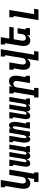

<svg xmlns="http://www.w3.org/2000/svg" viewBox="1905 -2680 990 4840"><g transform="rotate(-90 2400.0 -260.0)"><path d="M474 215H233V105H308L339 -78Q327 -59 312.5 -42.5Q298 -26 279.5 -14Q261 -2 240.5 3Q220 8 200 8Q172 8 146 -1Q120 -10 102.5 -28.5Q85 -47 75.5 -72Q66 -97 63 -123.5Q60 -150 61.5 -178Q63 -206 67 -234L132 -625H99V-735H283L197 -216Q195 -203 194.5 -190Q194 -177 195.5 -164.5Q197 -152 201 -140.5Q205 -129 213 -120Q221 -111 233 -106.5Q245 -102 258 -102Q275 -102 292.5 -107.5Q310 -113 324 -125Q338 -137 346 -154Q354 -171 357 -188L412 -520H545L441 105H474Z M887 8Q869 8 853 0.5Q837 -7 827.5 -21Q818 -35 813 -52.5Q808 -70 807 -88Q801 -70 791 -52.5Q781 -35 767 -21Q753 -7 734.5 0.5Q716 8 697 8Q679 8 663.5 1Q648 -6 638 -19.5Q628 -33 623.5 -50Q619 -67 618 -84.5Q617 -102 618.5 -120Q620 -138 623 -156L667 -426H635L636 -520H797L733 -137Q732 -128 732 -119.5Q732 -111 735 -103Q738 -95 745.5 -90.5Q753 -86 762 -86Q771 -86 779 -91.5Q787 -97 792 -105Q797 -113 801 -122Q805 -131 807.5 -139.5Q810 -148 812 -157Q814 -166 816 -175L873 -520H987L923 -137Q922 -128 922 -119.5Q922 -111 925 -103Q928 -95 935.5 -90.5Q943 -86 952 -86Q961 -86 969 -91.5Q977 -97 982 -105Q987 -113 991 -122Q995 -131 997.5 -139.5Q1000 -148 1002 -157Q1004 -166 1006 -175L1063 -520H1177L1106 -94H1138V0H977L987 -64Q980 -50 970.5 -36.5Q961 -23 947.5 -12.5Q934 -2 918.5 3Q903 8 887 8Z M1312 8Q1293 8 1277.5 0Q1262 -8 1252.5 -22Q1243 -36 1237.5 -53Q1232 -70 1229 -87.5Q1226 -105 1225.5 -123.5Q1225 -142 1226 -160.5Q1227 -179 1229.5 -197.5Q1232 -216 1235 -234L1267 -426H1235L1236 -520H1397L1347 -219Q1345 -210 1343.5 -201Q1342 -192 1341 -182.5Q1340 -173 1339.5 -164Q1339 -155 1338.5 -146Q1338 -137 1339 -128.5Q1340 -120 1341.5 -111.5Q1343 -103 1347 -94.5Q1351 -86 1360 -86Q1370 -86 1378.5 -93.5Q1387 -101 1392.5 -110Q1398 -119 1402.5 -129Q1407 -139 1409.5 -149Q1412 -159 1414 -168.5Q1416 -178 1418 -188L1473 -520H1587L1577 -463Q1584 -475 1592 -486.5Q1600 -498 1610.5 -507.5Q1621 -517 1634.5 -522.5Q1648 -528 1661 -528Q1680 -528 1695.5 -520Q1711 -512 1721 -498Q1731 -484 1736 -467Q1741 -450 1744 -432.5Q1747 -415 1747.5 -396.5Q1748 -378 1747 -359.5Q1746 -341 1743.5 -322.5Q1741 -304 1738 -286L1706 -94H1738V0H1577L1627 -301Q1628 -310 1629.5 -319Q1631 -328 1632 -337.5Q1633 -347 1633.5 -356Q1634 -365 1634.5 -374Q1635 -383 1634.5 -391.5Q1634 -400 1632.5 -408.5Q1631 -417 1627 -425.5Q1623 -434 1614 -434Q1604 -434 1595 -426.5Q1586 -419 1580.5 -410Q1575 -401 1571 -391Q1567 -381 1564 -371Q1561 -361 1559 -351.5Q1557 -342 1556 -332L1501 0H1387L1396 -57Q1389 -45 1381 -33.5Q1373 -22 1362.5 -12.5Q1352 -3 1338.5 2.5Q1325 8 1312 8Z M2087 8Q2069 8 2053 0.5Q2037 -7 2027.5 -21Q2018 -35 2013 -52.5Q2008 -70 2007 -88Q2001 -70 1991 -52.5Q1981 -35 1967 -21Q1953 -7 1934.5 0.5Q1916 8 1897 8Q1879 8 1863.5 1Q1848 -6 1838 -19.5Q1828 -33 1823.5 -50Q1819 -67 1818 -84.5Q1817 -102 1818.5 -120Q1820 -138 1823 -156L1867 -426H1835L1836 -520H1997L1933 -137Q1932 -128 1932 -119.5Q1932 -111 1935 -103Q1938 -95 1945.5 -90.5Q1953 -86 1962 -86Q1971 -86 1979 -91.5Q1987 -97 1992 -105Q1997 -113 2001 -122Q2005 -131 2007.5 -139.5Q2010 -148 2012 -157Q2014 -166 2016 -175L2073 -520H2187L2123 -137Q2122 -128 2122 -119.5Q2122 -111 2125 -103Q2128 -95 2135.5 -90.5Q2143 -86 2152 -86Q2161 -86 2169 -91.5Q2177 -97 2182 -105Q2187 -113 2191 -122Q2195 -131 2197.5 -139.5Q2200 -148 2202 -157Q2204 -166 2206 -175L2263 -520H2377L2306 -94H2338V0H2177L2187 -64Q2180 -50 2170.5 -36.5Q2161 -23 2147.5 -12.5Q2134 -2 2118.5 3Q2103 8 2087 8Z M2604 215H2363V105H2411L2497 -410H2464V-520H2648L2635 -442Q2646 -461 2660.5 -477.5Q2675 -494 2693.5 -506Q2712 -518 2732.5 -523Q2753 -528 2773 -528Q2801 -528 2827 -519Q2853 -510 2870.5 -491.5Q2888 -473 2898 -448Q2908 -423 2911 -396.5Q2914 -370 2912.5 -342Q2911 -314 2906 -286L2877 -110H2910V0H2726L2776 -304Q2778 -317 2778.5 -330Q2779 -343 2778 -355.5Q2777 -368 2772.5 -379.5Q2768 -391 2760 -400Q2752 -409 2740.5 -413.5Q2729 -418 2716 -418Q2699 -418 2681 -412.5Q2663 -407 2649 -395Q2635 -383 2627 -366Q2619 -349 2617 -332L2544 105H2604Z M3290 215 3339 -78Q3327 -59 3312.5 -42.5Q3298 -26 3279.5 -14Q3261 -2 3240.5 3Q3220 8 3200 8Q3172 8 3146 -1Q3120 -10 3102.5 -28.5Q3085 -47 3075.5 -72Q3066 -97 3063 -123.5Q3060 -150 3061.5 -178Q3063 -206 3067 -234L3097 -410H3064V-520H3248L3197 -216Q3195 -203 3194.5 -190Q3194 -177 3195.5 -164.5Q3197 -152 3201 -140.5Q3205 -129 3213 -120Q3221 -111 3233 -106.5Q3245 -102 3258 -102Q3275 -102 3292.5 -107.5Q3310 -113 3324 -125Q3338 -137 3346 -154Q3354 -171 3357 -188L3429 -625H3396L3395 -735H3580L3441 105H3535L3517 215Z M3800 8Q3772 8 3746 -1Q3720 -10 3702.5 -28.5Q3685 -47 3675.5 -72Q3666 -97 3663 -123.5Q3660 -150 3661.5 -178Q3663 -206 3667 -234L3732 -625H3699V-735H3883L3848 -520H4145L4127 -410H3830L3797 -216Q3795 -203 3794.5 -190Q3794 -177 3795.5 -164.5Q3797 -152 3801 -140.5Q3805 -129 3813 -120Q3821 -111 3833 -106.5Q3845 -102 3858 -102Q3875 -102 3892.5 -107.5Q3910 -113 3924 -125Q3938 -137 3946 -154Q3954 -171 3957 -188L3977 -312H4110L4077 -110H4110V0H3926L3939 -78Q3927 -59 3912.5 -42.5Q3898 -26 3879.5 -14Q3861 -2 3840.5 3Q3820 8 3800 8Z M4313 215 4417 -410H4384V-520H4568L4464 105H4599L4581 215Z"/></g></svg>

Font: Iosevka HT Extrabold Extended
Style: Italic
Weight: 800
Width: 7
Italic angle: -9°
Monospace: yes
Designer: Belleve Invis
Foundry: Belleve Invis
Version: Version 32.3.0; ttfautohint (v1.8.4)